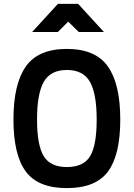

<svg xmlns="http://www.w3.org/2000/svg" viewBox="-20 -954 686 985"><path d="M323 -97Q409 -97 442.5 -153Q476 -209 476 -341Q476 -473 441.5 -534Q407 -595 323 -595Q239 -595 204.5 -534Q170 -473 170 -341Q170 -210 204 -153.5Q238 -97 323 -97ZM49 -341Q49 -523 112.5 -613Q176 -703 323 -703Q470 -703 533.5 -613Q597 -523 597 -341Q597 -159 534 -74Q471 11 323 11Q175 11 112 -74.5Q49 -160 49 -341ZM145 -790 277 -934H381L513 -790H384L330 -843L277 -790Z"/></svg>

Font: TypoPRO Titillium Maps
Style: 800 wt
Weight: 800
Designer: Campivisivi
Foundry: Accademia di Belle Arti di Urbino and students of MA course of Visual design
Version: Version 001.001